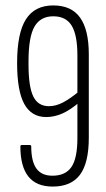

<svg xmlns="http://www.w3.org/2000/svg" viewBox="-20 -681 392 707"><path d="M174 6Q114 6 84.5 -31Q55 -68 55 -142Q55 -147 61 -147H89Q95 -147 95 -142Q95 -87 114 -60.5Q133 -34 173 -34Q221 -34 243 -66Q265 -98 265 -173V-477Q265 -552 244 -586.5Q223 -621 176 -621Q129 -621 107 -583Q85 -545 85 -455V-444Q85 -362 102.5 -326Q120 -290 160 -290Q186 -290 212.5 -304Q239 -318 274 -347V-306Q239 -276 209.5 -263Q180 -250 150 -250Q96 -250 69.5 -298Q43 -346 43 -449Q43 -559 75.5 -610Q108 -661 176 -661Q243 -661 275 -616Q307 -571 307 -481V-174Q307 -81 274.5 -37.5Q242 6 174 6Z"/></svg>

Font: Sofia Sans Extra Condensed Light
Style: Regular
Weight: 300
Designer: Botio Nikoltchev, Ani Petrova
Foundry: lettersoup
Version: Version 4.101